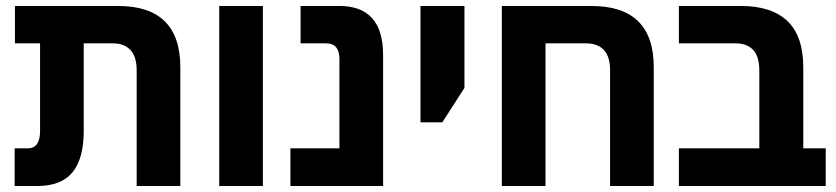

<svg xmlns="http://www.w3.org/2000/svg" viewBox="-20 -622 2794 642"><path d="M29 0V-126H73Q114 -126 114 -184V-477H30V-602H375Q583 -602 583 -397V0H437V-386Q437 -433 416 -455Q395 -477 358 -477H260V-184Q260 -92 222.5 -46Q185 0 104 0Z M713 0V-602H859V0Z M951 0V-126H1115V-424Q1115 -477 1071 -477H985V-602H1115Q1261 -602 1261 -438V0Z M1386 -213V-602H1533V-328L1459 -213Z M1958 -602Q2166 -602 2166 -397V0H2020V-386Q2020 -433 1999 -455Q1978 -477 1940 -477H1804V0H1658V-602Z M2250 0V-126H2519V-385Q2519 -434 2498 -455.5Q2477 -477 2440 -477H2250V-602H2458Q2560 -602 2613 -551.5Q2666 -501 2666 -396V-126H2741V0Z"/></svg>

Font: Noto Sans Hebrew SemiCondensed
Style: Bold
Weight: 700
Width: 4
Designer: Monotype Design Team
Foundry: Monotype Imaging Inc.
Version: Version 2.004; ttfautohint (v1.8.4.7-5d5b)